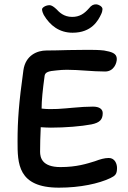

<svg xmlns="http://www.w3.org/2000/svg" viewBox="-20 -865 592 886"><path d="M182 -796C211 -747 254 -714 315 -714C403 -714 433 -770 447 -800C451 -808 453 -818 453 -823C453 -836 433 -845 424 -845C411 -845 402 -841 390 -826C369 -802 347 -787 313 -787C274 -787 253 -809 240 -823C229 -833 219 -841 208 -841C191 -841 174 -830 174 -822C174 -814 179 -801 182 -796ZM482 -136C510 -136 520 -109 520 -90C520 -60 511 -54 489 -43C436 -18 351 1 252 1C61 1 61 -112 61 -213C61 -310 67 -390 88 -541C98 -611 153 -632 194 -632C223 -632 260 -633 295 -634C328 -634 359 -635 382 -635C405 -635 436 -635 460 -632C493 -626 519 -620 519 -593C519 -573 505 -535 465 -535C405 -535 347 -543 289 -543C274 -543 256 -542 240 -540C204 -537 189 -532 186 -516C177 -450 172 -402 172 -364C221 -358 271 -364 318 -368C350 -371 382 -373 409 -373C439 -373 454 -361 454 -343C454 -315 442 -299 402 -291C355 -282 281 -276 215 -276C200 -276 183 -277 168 -278C166 -237 165 -197 165 -165C165 -138 174 -94 259 -94C335 -94 382 -110 418 -121C442 -130 462 -136 482 -136Z"/></svg>

Font: Itim
Style: Regular
Weight: 400
Designer: CadsonDemak Team
Foundry: Pablo Impallari
Version: Version 1.002;PS 001.002;hotconv 1.0.88;makeotf.lib2.5.64775